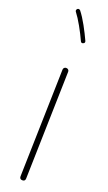

<svg xmlns="http://www.w3.org/2000/svg" viewBox="-198 -1062 627 1114"><g transform="rotate(20 116.0 -505.0)"><path d="M109.9 17.6Q92.3 17.6 92.3 -0.5L109.4 -665Q109.4 -672.4 114.5 -677.5Q119.6 -682.6 127.4 -682.1Q134.8 -682.1 139.9 -677Q145 -671.9 144.5 -664.6L127.4 0Q127.4 17.6 109.9 17.6ZM69.8 -1025.4Q73.7 -1028.8 79.1 -1028.1Q84.5 -1027.3 87.9 -1023.4Q110.8 -994.6 135.3 -950Q159.7 -905.3 176.8 -867.7Q182.1 -856 170.4 -850.6Q158.7 -845.2 153.3 -856.9Q136.7 -894 112.3 -937.5Q87.9 -981 67.4 -1007.3Q64 -1011.2 64.9 -1016.6Q65.9 -1022 69.8 -1025.4Z"/></g></svg>

Font: Mikhak ExtraLight
Style: Regular
Weight: 200
Designer: Amin Abedi
Version: Version 3.3